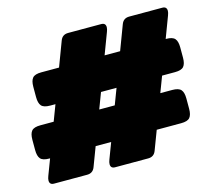

<svg xmlns="http://www.w3.org/2000/svg" viewBox="-98 -800 1026 920"><g transform="rotate(-15 414.5 -340.0)"><path d="M39 -21Q39 -30 44 -43L74 -122H70Q38 -122 26.5 -135.5Q15 -149 15 -179V-230Q15 -260 26.5 -273.5Q38 -287 70 -287H136L166 -366H140Q108 -366 96.5 -379.5Q85 -393 85 -423V-474Q85 -504 96.5 -517.5Q108 -531 140 -531H228L274 -653Q284 -680 313 -680H477Q499 -680 499 -659Q499 -650 494 -637L454 -531H531L577 -653Q587 -680 616 -680H780Q802 -680 802 -659Q802 -650 797 -637L757 -531H759Q791 -531 802.5 -517.5Q814 -504 814 -474V-423Q814 -393 802.5 -379.5Q791 -366 759 -366H695L665 -287H724Q756 -287 767.5 -273.5Q779 -260 779 -230V-179Q779 -149 767.5 -135.5Q756 -122 724 -122H603L567 -27Q557 0 528 0H364Q342 0 342 -21Q342 -30 347 -43L377 -122H300L264 -27Q254 0 225 0H61Q39 0 39 -21ZM439 -287 469 -366H392L362 -287Z"/></g></svg>

Font: Mitr
Style: Bold
Weight: 700
Designer: Thanarat Vachiruckul
Foundry: Cadson Demak
Version: Version 1.002